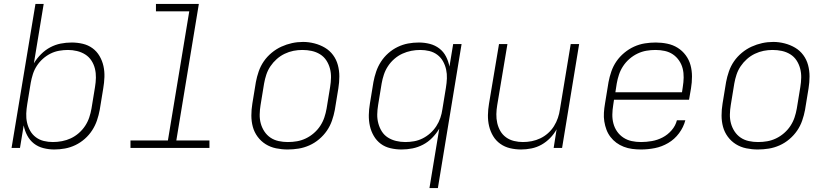

<svg xmlns="http://www.w3.org/2000/svg" viewBox="-20 -755 4240 980"><path d="M257 8Q229 8 201.5 1Q174 -6 153 -22.5Q132 -39 119 -63.5Q106 -88 101 -115L82 0H39L161 -735H203L153 -432Q168 -457 189.5 -478.5Q211 -500 236.5 -513.5Q262 -527 289.5 -532.5Q317 -538 346 -538Q346 -538 346 -538Q346 -538 346 -538Q375 -538 402.5 -531.5Q430 -525 452 -509Q474 -493 488 -469Q502 -445 508 -418Q514 -391 513 -362Q512 -333 507 -304L489 -194Q484 -167 475 -140.5Q466 -114 450.5 -90Q435 -66 413 -46.5Q391 -27 365 -14.5Q339 -2 311.5 3Q284 8 257 8ZM250 -30Q273 -30 296.5 -34.5Q320 -39 341.5 -49Q363 -59 382 -75.5Q401 -92 414.5 -112.5Q428 -133 435.5 -155.5Q443 -178 447 -201L465 -311Q469 -335 469.5 -358.5Q470 -382 464.5 -404.5Q459 -427 446.5 -446Q434 -465 415 -477Q396 -489 373 -494.5Q350 -500 327 -500Q305 -500 282 -496Q259 -492 238 -481.5Q217 -471 199 -455Q181 -439 168 -419Q155 -399 148 -377Q141 -355 137 -333L119 -223Q115 -199 114 -175.5Q113 -152 118 -129.5Q123 -107 134 -87.5Q145 -68 163 -54.5Q181 -41 203.5 -35.5Q226 -30 250 -30Z M646 0V-38H837L946 -697H776V-735H995L880 -38H1049V0Z M1448 8Q1418 8 1389 2Q1360 -4 1336 -19Q1312 -34 1295 -57Q1278 -80 1270.5 -107.5Q1263 -135 1263 -165.5Q1263 -196 1268 -226L1286 -336Q1291 -363 1300.5 -390.5Q1310 -418 1326.5 -442Q1343 -466 1366.5 -485.5Q1390 -505 1416.5 -517Q1443 -529 1470.5 -535Q1498 -541 1527 -541Q1556 -541 1585 -533.5Q1614 -526 1638.5 -511.5Q1663 -497 1680 -474Q1697 -451 1704.5 -423Q1712 -395 1712 -365Q1712 -335 1707 -304L1689 -194Q1684 -167 1674.5 -139.5Q1665 -112 1648.5 -88Q1632 -64 1609 -44.5Q1586 -25 1559 -13Q1532 -1 1504 3.5Q1476 8 1448 8ZM1449 -30Q1449 -30 1449 -30Q1449 -30 1449 -30Q1473 -30 1496 -34Q1519 -38 1541 -48.5Q1563 -59 1582 -75.5Q1601 -92 1614.5 -112.5Q1628 -133 1635.5 -155.5Q1643 -178 1647 -201L1665 -311Q1669 -335 1669.5 -359Q1670 -383 1664 -405.5Q1658 -428 1645.5 -447Q1633 -466 1613.5 -478Q1594 -490 1571 -495Q1548 -500 1523 -500Q1500 -500 1477.5 -495.5Q1455 -491 1433 -480.5Q1411 -470 1392.5 -453.5Q1374 -437 1360.5 -417Q1347 -397 1339.5 -374.5Q1332 -352 1328 -329L1310 -219Q1306 -195 1305.5 -171Q1305 -147 1311 -125Q1317 -103 1329.5 -84Q1342 -65 1360.5 -52.5Q1379 -40 1402 -35Q1425 -30 1449 -30Z M2172 205 2222 -98Q2207 -73 2186 -51.5Q2165 -30 2139 -16.5Q2113 -3 2085.5 2.5Q2058 8 2029 8Q2029 8 2029 8Q2029 8 2029 8Q2001 8 1973 1.5Q1945 -5 1923.5 -21Q1902 -37 1888 -61Q1874 -85 1868 -112Q1862 -139 1862.5 -168Q1863 -197 1868 -226L1886 -336Q1891 -363 1900 -389.5Q1909 -416 1924.5 -440Q1940 -464 1962 -483.5Q1984 -503 2010 -515.5Q2036 -528 2063 -533Q2090 -538 2118 -538Q2147 -538 2174 -531Q2201 -524 2222.5 -507.5Q2244 -491 2256.5 -466.5Q2269 -442 2274 -415L2293 -530H2336L2215 205ZM2049 -30Q2071 -30 2093.5 -34Q2116 -38 2137 -48.5Q2158 -59 2176 -75Q2194 -91 2207 -111Q2220 -131 2227.5 -153Q2235 -175 2238 -197L2256 -307Q2260 -331 2261 -354.5Q2262 -378 2257 -400.5Q2252 -423 2241 -442.5Q2230 -462 2212 -475.5Q2194 -489 2171.5 -494.5Q2149 -500 2125 -500Q2102 -500 2079 -495.5Q2056 -491 2034 -481Q2012 -471 1993 -454.5Q1974 -438 1960.5 -417.5Q1947 -397 1939.5 -374.5Q1932 -352 1928 -329L1910 -219Q1906 -195 1905.5 -171.5Q1905 -148 1911 -125.5Q1917 -103 1929 -84Q1941 -65 1960 -53Q1979 -41 2002 -35.5Q2025 -30 2049 -30Z M2640 8Q2611 8 2583.5 1.5Q2556 -5 2533.5 -21Q2511 -37 2497 -60.5Q2483 -84 2476.5 -111Q2470 -138 2470.5 -167.5Q2471 -197 2476 -226L2527 -530H2570L2518 -219Q2514 -196 2513.5 -172.5Q2513 -149 2518 -127Q2523 -105 2534 -86Q2545 -67 2563 -54Q2581 -41 2603.5 -35.5Q2626 -30 2649 -30Q2672 -30 2694.5 -34.5Q2717 -39 2738 -49Q2759 -59 2777 -75Q2795 -91 2807.5 -111Q2820 -131 2827.5 -153Q2835 -175 2838 -197L2893 -530H2936L2849 0H2806L2821 -95Q2808 -71 2788 -50.5Q2768 -30 2744 -16.5Q2720 -3 2693 2.5Q2666 8 2640 8Z M3252 8Q3229 8 3206.5 5Q3184 2 3163.5 -6Q3143 -14 3126 -26.5Q3109 -39 3096 -56Q3083 -73 3075.5 -93Q3068 -113 3064.5 -135Q3061 -157 3062.5 -180Q3064 -203 3068 -226L3086 -336Q3091 -363 3100.5 -390.5Q3110 -418 3126.5 -442Q3143 -466 3166.5 -485.5Q3190 -505 3216.5 -517Q3243 -529 3271 -533.5Q3299 -538 3327 -538Q3357 -538 3386 -532Q3415 -526 3439 -511Q3463 -496 3480 -473Q3497 -450 3504.5 -422.5Q3512 -395 3512 -364.5Q3512 -334 3507 -304L3497 -246H3114L3110 -219Q3106 -195 3105.5 -171Q3105 -147 3111 -124.5Q3117 -102 3130 -83.5Q3143 -65 3162 -52.5Q3181 -40 3204 -35Q3227 -30 3252 -30Q3279 -30 3307.5 -35Q3336 -40 3362 -53.5Q3388 -67 3408 -90Q3428 -113 3435 -141H3478Q3469 -106 3446 -75Q3423 -44 3390.5 -25Q3358 -6 3322.5 1Q3287 8 3252 8ZM3461 -284 3465 -311Q3469 -335 3469.5 -359Q3470 -383 3464.5 -405Q3459 -427 3446 -446Q3433 -465 3414.5 -477.5Q3396 -490 3373 -495Q3350 -500 3326 -500Q3326 -500 3326 -500Q3326 -500 3326 -500Q3302 -500 3279 -496Q3256 -492 3234 -481.5Q3212 -471 3193 -454.5Q3174 -438 3160.5 -417.5Q3147 -397 3139.5 -374.5Q3132 -352 3128 -329L3121 -284Z M3848 8Q3818 8 3789 2Q3760 -4 3736 -19Q3712 -34 3695 -57Q3678 -80 3670.5 -107.5Q3663 -135 3663 -165.5Q3663 -196 3668 -226L3686 -336Q3691 -363 3700.5 -390.5Q3710 -418 3726.5 -442Q3743 -466 3766.5 -485.5Q3790 -505 3816.5 -517Q3843 -529 3870.5 -535Q3898 -541 3927 -541Q3956 -541 3985 -533.5Q4014 -526 4038.5 -511.5Q4063 -497 4080 -474Q4097 -451 4104.5 -423Q4112 -395 4112 -365Q4112 -335 4107 -304L4089 -194Q4084 -167 4074.5 -139.5Q4065 -112 4048.5 -88Q4032 -64 4009 -44.5Q3986 -25 3959 -13Q3932 -1 3904 3.5Q3876 8 3848 8ZM3849 -30Q3849 -30 3849 -30Q3849 -30 3849 -30Q3873 -30 3896 -34Q3919 -38 3941 -48.5Q3963 -59 3982 -75.5Q4001 -92 4014.5 -112.5Q4028 -133 4035.5 -155.5Q4043 -178 4047 -201L4065 -311Q4069 -335 4069.5 -359Q4070 -383 4064 -405.5Q4058 -428 4045.5 -447Q4033 -466 4013.5 -478Q3994 -490 3971 -495Q3948 -500 3923 -500Q3900 -500 3877.5 -495.5Q3855 -491 3833 -480.5Q3811 -470 3792.5 -453.5Q3774 -437 3760.5 -417Q3747 -397 3739.5 -374.5Q3732 -352 3728 -329L3710 -219Q3706 -195 3705.5 -171Q3705 -147 3711 -125Q3717 -103 3729.5 -84Q3742 -65 3760.5 -52.5Q3779 -40 3802 -35Q3825 -30 3849 -30Z"/></svg>

Font: Iosevka Curly XLtExObl
Style: Regular
Weight: 200
Width: 7
Italic angle: -9°
Monospace: yes
Designer: Belleve Invis
Foundry: Belleve Invis
Version: Version 11.0.1; ttfautohint (v1.8.3)